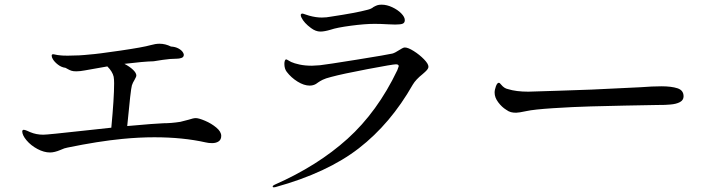

<svg xmlns="http://www.w3.org/2000/svg" viewBox="-20 -780 3040 821"><path d="M926 -199Q926 -183 915 -175.5Q904 -168 887 -168Q872 -168 860 -171Q762 -193 640 -193Q575 -193 503 -186Q400 -176 269 -149Q256 -147 239 -139Q213 -128 194 -128Q168 -128 140 -143Q112 -158 93.5 -180Q75 -202 75 -219Q75 -221 77 -223Q79 -225 81 -225Q86 -225 95.5 -221Q105 -217 109 -215Q135 -204 165 -204Q183 -204 345 -222L456 -234Q468 -361 468 -424Q468 -440 466 -452Q461 -474 439 -496L343 -479Q322 -475 306 -475Q293 -475 285.5 -477.5Q278 -480 271 -484Q264 -488 260 -490Q243 -492 228 -503.5Q213 -515 206 -527Q201 -535 201 -542Q201 -549 209 -548Q226 -544 241 -543Q248 -542 271 -542Q319 -542 364 -547Q395 -549 494 -563.5Q593 -578 624 -587Q645 -593 662 -593Q687 -593 711 -581Q730 -580 743.5 -572.5Q757 -565 762.5 -555.5Q768 -546 765 -541Q764 -535 755 -532Q746 -529 736 -529Q709 -529 675.5 -524Q642 -519 637 -518Q595 -517 512 -507Q535 -495 549 -481.5Q563 -468 563 -457Q563 -452 555 -438Q548 -427 544 -415Q539 -400 524 -241Q646 -252 679 -253Q712 -253 751 -259Q756 -260 786 -268Q807 -275 817 -275Q830 -275 857 -263.5Q884 -252 905 -234.5Q926 -217 926 -199Z M1310 -660Q1280 -682 1269 -705Q1266 -711 1266 -716Q1266 -718 1268 -720Q1270 -722 1272 -722Q1276 -722 1285 -718.5Q1294 -715 1302 -713Q1331 -705 1356 -705Q1376 -705 1396 -709Q1503 -725 1551 -738Q1568 -742 1577 -750Q1586 -755 1593 -757.5Q1600 -760 1612 -760Q1634 -760 1657.5 -749Q1681 -738 1696 -722.5Q1711 -707 1711 -694Q1711 -683 1702.5 -679Q1694 -675 1670 -675Q1653 -675 1641 -676Q1607 -678 1582 -678Q1540 -678 1480 -670Q1420 -662 1394 -653Q1367 -645 1350 -645Q1330 -645 1310 -660ZM1146 17Q1146 14 1154 10Q1338 -71 1466 -186.5Q1594 -302 1679 -480Q1685 -496 1685 -497Q1685 -505 1673 -505Q1660 -505 1552 -484.5Q1444 -464 1396 -451Q1372 -445 1360 -439Q1348 -433 1341 -428Q1334 -423 1331 -421Q1319 -414 1304 -414Q1280 -414 1252.5 -431Q1225 -448 1206 -473Q1196 -486 1196 -507Q1196 -515 1198 -520.5Q1200 -526 1204 -526Q1206 -526 1212.5 -522Q1219 -518 1225 -515Q1238 -509 1261 -504Q1284 -499 1314 -499Q1324 -499 1348 -501Q1376 -504 1506.5 -525Q1637 -546 1658 -551Q1669 -554 1689 -567Q1692 -569 1699 -573Q1706 -577 1711 -577Q1725 -577 1749.5 -561.5Q1774 -546 1793 -526.5Q1812 -507 1812 -495Q1812 -488 1806 -481Q1800 -474 1787 -463Q1758 -440 1745 -418Q1650 -251 1514.5 -146Q1379 -41 1158 20L1151 21Q1146 21 1146 17Z M2144 -311Q2126 -322 2110.5 -342.5Q2095 -363 2095 -384Q2095 -396 2100.5 -411Q2106 -426 2113 -426Q2117 -426 2123 -418Q2136 -402 2152 -399Q2187 -388 2239 -388Q2283 -389 2367.5 -392Q2452 -395 2511 -397L2719 -407Q2770 -411 2808 -411Q2851 -411 2877 -402.5Q2903 -394 2903 -368Q2903 -352 2887.5 -343.5Q2872 -335 2846 -333Q2830 -331 2786 -331Q2739 -330 2652 -328.5Q2565 -327 2506 -325Q2432 -323 2347 -317.5Q2262 -312 2231 -305Q2198 -298 2187 -298Q2174 -298 2164.5 -300.5Q2155 -303 2144 -311Z"/></svg>

Font: Shippori Mincho Medium
Style: Regular
Weight: 500
Designer: FONTDASU
Foundry: FONTDASU / Google Inc. / but / Adobe
Version: Version 3.110; ttfautohint (v1.8.3)